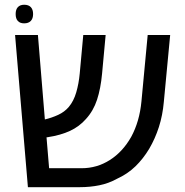

<svg xmlns="http://www.w3.org/2000/svg" viewBox="-20 -776 766 796"><path d="M95.7 0 42.5 -630.9H137.2L166 -280.8Q194.8 -287.6 221.2 -299.8Q247.6 -312 265.1 -332.5Q285.6 -356.9 296.1 -393.1Q306.6 -429.2 310.5 -470.7L325.2 -630.9H418L403.3 -471.7Q397.5 -408.7 382.3 -362.5Q367.2 -316.4 336.4 -282.7Q309.1 -251.5 270.3 -233.4Q231.4 -215.3 176.8 -207Q175.8 -207 174.6 -206.8Q173.3 -206.5 172.9 -206.5L183.6 -78.6H318.4Q381.8 -78.6 435.3 -112.5Q488.8 -146.5 523.9 -208.5Q558.6 -272.5 566.4 -355.5L592.3 -630.9H685.5L659.2 -353.5Q654.3 -297.9 638.7 -249.3Q623 -200.7 598.6 -159.2Q573.7 -117.7 541.3 -86.2Q508.8 -54.7 463.9 -34.2Q430.2 -15.6 391.6 -7.8Q353 0 311 0ZM80.1 -679.2Q63 -679.2 54 -689Q44.9 -698.7 44.9 -717.8Q44.9 -736.8 54.2 -746.6Q63.5 -756.3 80.1 -756.3Q98.6 -756.3 107.9 -746.3Q117.2 -736.3 117.2 -717.8Q117.2 -699.2 107.7 -689.2Q98.1 -679.2 80.1 -679.2Z"/></svg>

Font: Open Sans Medium
Style: Regular
Weight: 500
Designer: Monotype Design Team
Foundry: Monotype Imaging Inc.
Version: Version 3.000